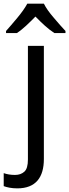

<svg xmlns="http://www.w3.org/2000/svg" viewBox="-72 -786 376 1046"><path d="M22 240.2C123.5 240.2 167 179.7 167 80.1V-536.1H80.1V83C80.1 115.7 73.7 137.7 60.5 149.4C47.4 161.1 30.8 167 9.8 167C-13.7 167 -33.7 163.6 -51.8 157.2V228C-34.7 234.4 -9.8 240.2 22 240.2ZM76.7 -766.1C64.5 -743.2 46.4 -717.8 22.5 -689C-1.5 -660.2 -22 -636.2 -39.1 -617.2V-606H20C53.2 -627.4 85.9 -660.2 121.1 -695.8C155.8 -660.2 190.4 -627.4 224.1 -606H284.7V-617.2C266.6 -636.2 245.6 -660.2 221.2 -689C196.3 -717.8 178.2 -743.2 167 -766.1Z"/></svg>

Font: Avrile Sans
Style: Regular
Weight: 400
Designer: Monotype Design Team, Google (font), Stefan Peev (BGR Cyrillic), Cristiano Sobral (main changes)
Foundry: The Avrile Sans Project Authors
Version: Version 3.110